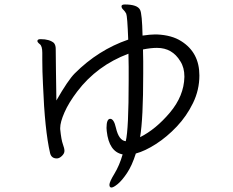

<svg xmlns="http://www.w3.org/2000/svg" viewBox="-20 -770 1040 858"><path d="M229 -552 230 -456Q232 -359 232 -321Q284 -412 314 -442Q419 -547 553 -593Q549 -699 544 -709Q539 -719 531 -726.5Q523 -734 523 -742Q523 -750 538 -750Q594 -750 606 -726Q615 -709 617 -611Q652 -616 671 -616H682Q748 -613 790 -586Q871 -535 871 -433Q871 -368 842.5 -309.5Q814 -251 770 -204.5Q726 -158 677 -126.5Q628 -95 587 -84Q570 -30 547.5 3.5Q525 37 506 52.5Q487 68 478 68Q469 68 469 55.5Q469 43 491.5 6Q514 -31 528 -80Q467 -92 457 -184L456 -198Q456 -239 472.5 -239Q489 -239 498 -199Q511 -142 542 -139Q555 -191 555 -411Q555 -441 555 -471Q555 -501 554 -530Q413 -477 325 -361Q287 -311 268 -267.5Q249 -224 249 -198V-193Q254 -144 261 -125.5Q268 -107 268 -95.5Q268 -84 256.5 -73Q245 -62 234 -62Q210 -62 204 -85Q180 -187 172 -394Q169 -453 169 -501V-534Q169 -564 158 -572.5Q147 -581 147 -587L148 -590Q150 -595 162 -595Q201 -595 221 -578Q229 -568 229 -552ZM680 -556Q654 -556 619 -549Q620 -523 620 -496V-441Q620 -239 606 -157Q676 -192 739 -266.5Q802 -341 804 -426V-428Q804 -468 786 -496Q750 -556 682 -556Z"/></svg>

Font: LXGW Bright TC
Style: Regular
Weight: 400
Designer: Christian Thalmann (Catharsis Fonts)
Foundry: LXGW / Christian Thalmann (Catharsis Fonts) / Fontworks Inc.
Version: Version 5.501